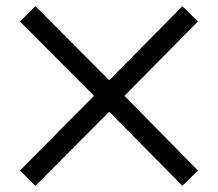

<svg xmlns="http://www.w3.org/2000/svg" viewBox="-20 -599 700 617"><path d="M44 -51 282 -291 44 -530 94 -579 331 -341 566 -579 616 -530 380 -291 616 -51 566 -2 331 -240 94 -2Z"/></svg>

Font: Fahkwang
Style: Regular
Weight: 400
Version: Version 1.000; ttfautohint (v1.6)